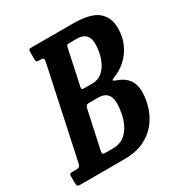

<svg xmlns="http://www.w3.org/2000/svg" viewBox="-223 -877 950 1005"><g transform="rotate(-30 252.5 -375.0)"><path d="M238.5 0H-27Q-41.5 0 -44.8 -4.8Q-48 -9.5 -48 -24.5V-66Q-48 -79 -34.5 -79H-10.5Q4.5 -79 11 -83.5Q17.5 -88 20.5 -102L138 -650.5Q140 -663 136.5 -667Q133 -671 118 -671H113Q101.5 -671 97 -674Q92.5 -677 92.5 -689.5V-735Q92.5 -744.5 96.2 -747.2Q100 -750 109.5 -750H359Q465.5 -750 509.2 -713.8Q553 -677.5 553 -613Q553 -556.5 532.2 -513.5Q511.5 -470.5 478.8 -441.8Q446 -413 409 -399Q392.5 -392.5 392.5 -389Q392.5 -385.5 398.8 -382.8Q405 -380 413 -377Q453 -363.5 474.5 -334.5Q496 -305.5 496 -262Q496 -215.5 481.5 -169Q467 -122.5 436 -84.2Q405 -46 356 -23Q307 0 238.5 0ZM244 -427H289.5Q329 -427 355.5 -451.8Q382 -476.5 395.5 -516.5Q409 -556.5 409 -601Q409 -671 337.5 -671H294Q281.5 -671 279 -668.5Q276.5 -666 274 -655.5L230 -450Q226.5 -436.5 228.5 -431.8Q230.5 -427 244 -427ZM215 -79Q256.5 -79 283.2 -99.5Q310 -120 325 -151.5Q340 -183 346 -216Q352 -249 352 -273.5Q352 -348 281.5 -348H226Q214.5 -348 210 -343.5Q205.5 -339 203 -328.5L154 -102Q151.5 -90.5 153.2 -84.8Q155 -79 169 -79Z"/></g></svg>

Font: Besley* Condensed Semi
Style: Italic
Weight: 600
Width: 3
Italic angle: -13°
Designer: Owen Earl
Foundry: indestructible type*
Version: Version 3.000; ttfautohint (v1.8.3)